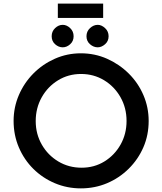

<svg xmlns="http://www.w3.org/2000/svg" viewBox="-20 -1031 895 1059"><path d="M55 -364Q55 -439 84 -506.5Q113 -574 164 -625.5Q215 -677 282.5 -707Q350 -737 426 -737Q503 -737 570.5 -707Q638 -677 690 -625.5Q742 -574 771 -506.5Q800 -439 800 -364Q800 -286 771 -219Q742 -152 690 -100.5Q638 -49 570.5 -20.5Q503 8 426 8Q350 8 282.5 -20.5Q215 -49 164 -99.5Q113 -150 84 -218Q55 -286 55 -364ZM177 -363Q177 -292 210.5 -233.5Q244 -175 301.5 -140.5Q359 -106 430 -106Q500 -106 556 -140.5Q612 -175 645 -233.5Q678 -292 678 -364Q678 -436 644.5 -495Q611 -554 554 -588.5Q497 -623 427 -623Q357 -623 300 -588Q243 -553 210 -494Q177 -435 177 -363ZM265 -831Q265 -858 284 -876Q303 -894 326 -894Q348 -894 367 -876Q386 -858 386 -831Q386 -804 367 -787Q348 -770 326 -770Q303 -770 284 -787Q265 -804 265 -831ZM457 -831Q457 -858 476.5 -876Q496 -894 519 -894Q540 -894 559.5 -876Q579 -858 579 -831Q579 -804 559.5 -787Q540 -770 519 -770Q496 -770 476.5 -787Q457 -804 457 -831ZM299 -1011H549V-932H299Z"/></svg>

Font: Reem Kufi Fun Medium
Style: Regular
Weight: 500
Designer: Khaled Hosny
Version: Version 1.005